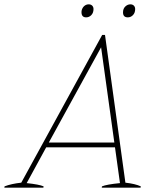

<svg xmlns="http://www.w3.org/2000/svg" viewBox="-51 -865 714 885"><path d="M325 -815Q328 -829 337 -837Q346 -845 358 -845Q368 -845 374 -839Q380 -833 380 -823Q380 -806 370 -795.5Q360 -785 346 -785Q322 -785 325 -815ZM516 -808Q516 -825 526.5 -835Q537 -845 550 -845Q560 -845 566 -839Q572 -833 572 -823Q572 -806 562 -795.5Q552 -785 538 -785Q516 -785 516 -808ZM598 -6 597 0H418L419 -6Q441 -15 502 -21L479 -186H162L72 -21Q129 -15 150 -6L149 0H-31L-30 -6Q1 -18 47 -23L420 -704H433L527 -23Q572 -18 598 -6ZM476 -208 415 -647 174 -208Z"/></svg>

Font: Trirong Thin
Style: Italic
Weight: 250
Italic angle: -12°
Designer: Katatrad Team
Foundry: CadsonDemak
Version: Version 1.001